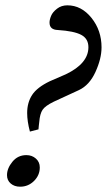

<svg xmlns="http://www.w3.org/2000/svg" viewBox="-20 -685 401 721"><path d="M92.3 -190.9Q82 -229.5 82 -260.7Q82 -299.8 100.6 -328.4Q119.1 -356.9 167 -379.9L227.5 -406.2Q312 -446.8 312 -507.8Q312 -539.6 285.2 -554Q258.3 -568.4 197.3 -572.3Q166 -573.2 166 -600.1Q166 -611.3 171.9 -625.5Q177.7 -639.6 194.1 -652.3Q210.4 -665 232.9 -665Q285.6 -665 323.5 -617.9Q361.3 -570.8 361.3 -507.3Q361.3 -464.8 338.6 -415Q315.9 -365.2 276.4 -346.7L182.1 -303.2Q149.9 -287.6 139.9 -272.7Q129.9 -257.8 127.4 -227.1Q126.5 -221.7 125.7 -212.6Q125 -203.6 124.5 -199.2ZM55.7 16.1Q34.2 16.1 20.3 4.2Q6.3 -7.8 6.3 -27.3Q6.3 -52.7 26.6 -77.6Q46.9 -102.5 79.1 -102.5Q100.1 -102.5 114.7 -89.6Q129.4 -76.7 129.4 -56.2Q129.4 -26.9 107.7 -5.4Q85.9 16.1 55.7 16.1Z"/></svg>

Font: Elstob 6pt
Style: Italic
Weight: 400
Italic angle: -20°
Designer: Peter S. Baker
Version: Version 1.015